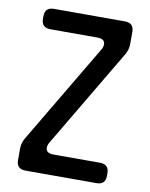

<svg xmlns="http://www.w3.org/2000/svg" viewBox="-82 -774 661 844"><g transform="rotate(10 248.5 -352.0)"><path d="M90 9H407Q447 9 447 -31V-42Q447 -82 407 -82H199Q165 -82 165 -107Q165 -117 172 -130L433 -570Q447 -593 447 -620V-673Q447 -713 407 -713H90Q50 -713 50 -673V-662Q50 -622 90 -622H300Q334 -622 334 -597Q334 -587 327 -574L64 -131Q50 -108 50 -81V-31Q50 9 90 9Z"/></g></svg>

Font: WDXL Lubrifont SC
Style: Regular
Weight: 400
Designer: [WDXL Lubrifont] Copyright 2020-2022 (c) NightFurySL2001, Skr-ZERO; [ZCOOL QingKe HuangYou] Copyright 2018-2022 (c) The 
Version: Version 2.001;hotconv 1.1.1;makeotfexe 2.6.0